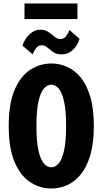

<svg xmlns="http://www.w3.org/2000/svg" viewBox="-20 -1070 590 1101"><path d="M274.5 11Q211 11 155.2 -24.2Q99.5 -59.5 64.8 -138.2Q30 -217 30 -348Q30 -478.5 64.8 -557.2Q99.5 -636 155.2 -671Q211 -706 274.5 -706Q321.5 -706 365.2 -686.5Q409 -667 443.5 -624.8Q478 -582.5 498 -514.2Q518 -446 518 -348Q518 -249.5 498 -181Q478 -112.5 443.5 -70.2Q409 -28 365.2 -8.5Q321.5 11 274.5 11ZM274.5 -110.5Q296.5 -110.5 315.8 -132Q335 -153.5 347 -205.2Q359 -257 359 -348Q359 -438.5 347 -490Q335 -541.5 315.8 -563Q296.5 -584.5 274.5 -584.5Q251.5 -584.5 232.2 -563Q213 -541.5 201 -490Q189 -438.5 189 -348Q189 -257 201 -205.2Q213 -153.5 232.2 -132Q251.5 -110.5 274.5 -110.5ZM331 -758Q307.5 -758 291.5 -767.8Q275.5 -777.5 263.5 -788.5Q253 -797.5 243 -804Q233 -810.5 221 -810.5Q198 -810.5 185 -791.8Q172 -773 168 -758L109 -808Q112 -822 125 -843.8Q138 -865.5 160.2 -882.5Q182.5 -899.5 212.5 -899.5Q236 -899.5 252 -889.8Q268 -880 281.5 -869Q292.5 -859.5 303 -852.8Q313.5 -846 326.5 -846Q347.5 -846 360.5 -864.8Q373.5 -883.5 378.5 -898L436 -847.5Q432.5 -832 420 -810.8Q407.5 -789.5 385.5 -773.8Q363.5 -758 331 -758ZM120.5 -960.5V-1050H424V-960.5Z"/></svg>

Font: Trispace SemiCondensed
Style: Bold
Weight: 700
Width: 4
Designer: Tyler Finck
Foundry: Etcetera Type Company
Version: Version 1.210; ttfautohint (v1.8.3)